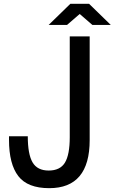

<svg xmlns="http://www.w3.org/2000/svg" viewBox="-20 -970 598 1002"><path d="M234 -840 347 -950H445L558 -840H462L396 -897L330 -840ZM448 -780V-239Q448 12 237 12Q124 12 75.5 -51Q27 -114 27 -240V-259H125Q125 -165 150 -122.5Q175 -80 234 -80Q294 -80 319 -121.5Q344 -163 344 -254V-780Z"/></svg>

Font: Coupeur_Texte
Style: Regular
Weight: 400
Designer: Léa Rolland
Version: Version 1.000;PS 001.000;hotconv 1.0.88;makeotf.lib2.5.64775